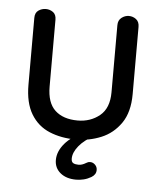

<svg xmlns="http://www.w3.org/2000/svg" viewBox="-45 -444 519 624"><g transform="rotate(5 215.0 -132.5)"><path d="M316 -372Q316 -388 327 -396.5Q338 -405 351 -405Q364 -405 374.5 -397Q385 -389 385 -372V-153Q385 -94 360 -58Q335 -22 296 -6Q257 10 214 10Q166 10 127.5 -6Q89 -22 67 -58.5Q45 -95 45 -154V-372Q45 -389 56 -396.5Q67 -404 80 -404Q93 -404 103.5 -396.5Q114 -389 114 -372V-154Q114 -101 140.5 -76.5Q167 -52 214 -52Q256 -52 286 -76.5Q316 -101 316 -153ZM226 140Q194 140 174.5 124Q155 108 155 82Q155 54 177 28Q199 2 240 -15L272 -6Q241 10 223.5 31.5Q206 53 206 73Q206 84 212.5 87.5Q219 91 230 91Q241 91 254 83Q257 81 260 80Q263 79 267 79Q276 79 283 86Q290 93 290 103Q290 118 275 127Q263 134 250.5 137Q238 140 226 140Z"/></g></svg>

Font: Dongle
Style: Regular
Weight: 400
Designer: Yanghee Ryu
Foundry: Yanghee Ryu
Version: Version 2.000